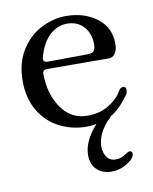

<svg xmlns="http://www.w3.org/2000/svg" viewBox="-68 -432 515 648"><g transform="rotate(-10 190.0 -108.0)"><path d="M275 -2Q243 37 243 75Q243 96 253.5 111Q264 126 284 126Q301 126 315 116.5Q329 107 334 107Q338 107 340.5 109.5Q343 112 343 116Q343 132 317.5 148Q292 164 263 164Q233 164 213.5 146Q194 128 194 95Q194 70 207 44Q220 18 240 -3Q224 0 206 0Q158 0 115.5 -21Q73 -42 46.5 -85Q20 -128 20 -189Q20 -250 47 -293.5Q74 -337 116 -358.5Q158 -380 201 -380Q264 -380 307 -347.5Q350 -315 350 -259Q350 -238 341.5 -226Q333 -214 321 -214L108 -215Q93 -215 93 -201Q93 -133 126 -84.5Q159 -36 216 -36Q258 -36 289 -55Q320 -74 334 -99Q341 -111 350 -111Q360 -111 360 -98Q360 -88 354 -81Q324 -39 293 -21Q292 -18 286 -13Q280 -8 275 -2ZM100 -251Q100 -239 114 -239L251 -240Q269 -240 274 -248.5Q279 -257 279 -270Q279 -307 257.5 -330.5Q236 -354 201 -354Q167 -354 140.5 -329Q114 -304 101 -256Q100 -254 100 -251Z"/></g></svg>

Font: Hina Mincho
Style: Regular
Weight: 400
Designer: satsuyako
Foundry: satsuyako
Version: Version 1.100